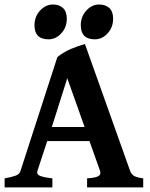

<svg xmlns="http://www.w3.org/2000/svg" viewBox="-20 -812 650 832"><path d="M184.6 -200.7 142.1 -71.3Q137.7 -56.6 153.3 -50Q168.9 -43.5 207 -39.1V0H0V-39.1Q31.7 -44.9 48.1 -51Q64.5 -57.1 68.8 -71.3L228.5 -564.5Q254.4 -585.9 287.4 -599.9Q320.3 -613.8 348.1 -621.1L543.9 -71.3Q548.8 -58.1 559.8 -50.5Q570.8 -43 600.6 -39.1V0H357.4V-39.1Q393.6 -41.5 406.2 -48.6Q418.9 -55.7 413.6 -71.3L367.7 -200.7ZM346.7 -261.7 271.5 -473.1 204.6 -261.7ZM269.5 -731Q269.5 -693.8 245.8 -667.7Q222.2 -641.6 190.4 -641.6Q129.4 -641.6 129.4 -702.6Q129.4 -740.2 153.8 -766.4Q178.2 -792.5 209 -792.5Q236.8 -792.5 253.2 -777.1Q269.5 -761.7 269.5 -731ZM470.2 -731Q470.2 -693.8 446.5 -667.7Q422.9 -641.6 390.6 -641.6Q330.1 -641.6 330.1 -702.6Q330.1 -740.2 354.2 -766.4Q378.4 -792.5 409.2 -792.5Q437.5 -792.5 453.9 -777.1Q470.2 -761.7 470.2 -731Z"/></svg>

Font: Namdhinggo ExtraBold
Style: Regular
Weight: 800
Designer: Victor Gaultney
Foundry: SIL International
Version: Version 3.001